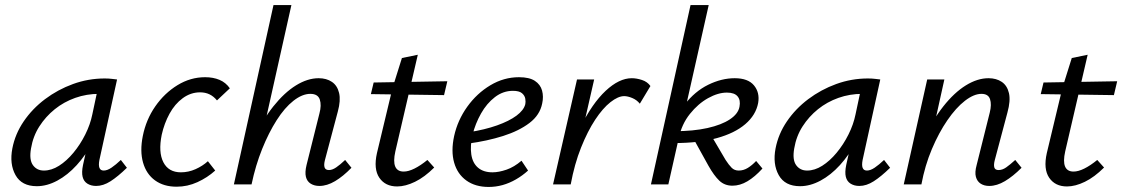

<svg xmlns="http://www.w3.org/2000/svg" viewBox="-20 -731 4448 761"><path d="M126 7Q66 7 41.5 -37Q17 -81 29 -143Q40 -200 74 -250Q108 -300 158.5 -338Q209 -376 269.5 -398Q330 -420 395 -420Q411 -420 422.5 -418.5Q434 -417 444 -416L374 -97Q366 -55 391 -55Q405 -55 422 -66.5Q439 -78 459 -97L483 -66Q447 -31 418 -12.5Q389 6 361 6Q341 6 326.5 -3Q312 -12 307.5 -30Q303 -48 309 -77L346 -243L387 -277Q374 -218 347 -167Q320 -116 284 -76.5Q248 -37 207 -15Q166 7 126 7ZM154 -55Q184 -55 214 -74Q244 -93 271 -125.5Q298 -158 318 -198Q338 -238 346 -278L369 -386L407 -356Q399 -358 390 -358.5Q381 -359 373 -359Q323 -359 278 -343Q233 -327 197 -298Q161 -269 136 -230Q111 -191 103 -143Q95 -98 110.5 -76.5Q126 -55 154 -55Z M680 9Q629 9 594.5 -16Q560 -41 547 -86.5Q534 -132 546 -192Q559 -257 595.5 -309.5Q632 -362 683.5 -393.5Q735 -425 793 -425Q825 -425 850 -414.5Q875 -404 891 -381L840 -333Q827 -349 810.5 -357Q794 -365 773 -365Q736 -365 704.5 -342Q673 -319 652 -280.5Q631 -242 621 -197Q607 -128 627.5 -88Q648 -48 697 -48Q727 -48 755 -60.5Q783 -73 804 -92L833 -55Q802 -27 762.5 -9Q723 9 680 9Z M1246 6Q1226 6 1211.5 -3Q1197 -12 1192.5 -30Q1188 -48 1195 -77L1246 -281Q1255 -314 1247.5 -336.5Q1240 -359 1210 -359Q1178 -359 1143 -331.5Q1108 -304 1076.5 -254.5Q1045 -205 1019 -140.5Q993 -76 977 0H926Q949 -99 984.5 -177Q1020 -255 1063.5 -309.5Q1107 -364 1153 -392.5Q1199 -421 1243 -421Q1274 -421 1295.5 -406.5Q1317 -392 1324 -362.5Q1331 -333 1319 -289L1268 -97Q1263 -78 1266.5 -67.5Q1270 -57 1284 -57Q1297 -57 1312.5 -67.5Q1328 -78 1348 -97L1373 -66Q1340 -32 1308 -13Q1276 6 1246 6ZM907 0 1064 -711H1135L976 0Z M1554 8Q1507 8 1483.5 -26.5Q1460 -61 1474 -124L1536 -383L1573 -501L1636 -514L1547 -131Q1538 -91 1546.5 -71Q1555 -51 1580 -51Q1599 -51 1623 -63Q1647 -75 1674 -97L1701 -67Q1663 -29 1625 -10.5Q1587 8 1554 8ZM1450 -358 1461 -404 1753 -409 1740 -354Z M1917 10Q1864 10 1828.5 -15.5Q1793 -41 1780 -86.5Q1767 -132 1780 -192Q1794 -255 1832 -308Q1870 -361 1923.5 -393Q1977 -425 2037 -425Q2078 -425 2100 -410.5Q2122 -396 2128.5 -372Q2135 -348 2129 -321Q2120 -275 2078.5 -243.5Q2037 -212 1974 -192Q1911 -172 1836 -162L1839 -207Q1902 -217 1950 -234Q1998 -251 2027 -272.5Q2056 -294 2062 -318Q2064 -327 2062 -339.5Q2060 -352 2049 -361.5Q2038 -371 2013 -371Q1974 -371 1941.5 -346Q1909 -321 1886.5 -281Q1864 -241 1853 -197Q1843 -153 1848 -119Q1853 -85 1874.5 -66.5Q1896 -48 1932 -48Q1957 -48 1987.5 -58.5Q2018 -69 2047 -94L2073 -55Q2051 -35 2025 -20Q1999 -5 1972 2.5Q1945 10 1917 10Z M2205 0Q2234 -132 2280.5 -226.5Q2327 -321 2380.5 -371Q2434 -421 2484 -421Q2503 -421 2524.5 -414Q2546 -407 2558 -390L2516 -320Q2504 -335 2486 -342.5Q2468 -350 2454 -350Q2430 -350 2399.5 -326Q2369 -302 2339 -256.5Q2309 -211 2283 -146Q2257 -81 2242 0ZM2172 0 2267 -416H2335L2240 0Z M2560 0 2717 -711H2789L2629 0ZM2883 5Q2852 5 2831 -15Q2810 -35 2788 -74L2726 -186L2796 -199L2856 -97Q2869 -77 2880 -66Q2891 -55 2908 -55Q2927 -55 2944 -65.5Q2961 -76 2977 -93L3002 -63Q2972 -30 2942.5 -12.5Q2913 5 2883 5ZM2653 -164 2654 -211Q2728 -211 2784 -223.5Q2840 -236 2873 -258Q2906 -280 2911 -308Q2916 -334 2903.5 -349Q2891 -364 2861 -364Q2826 -364 2786.5 -342Q2747 -320 2714.5 -279.5Q2682 -239 2670 -183H2635Q2652 -263 2693 -316Q2734 -369 2787 -395Q2840 -421 2892 -421Q2945 -421 2968.5 -392.5Q2992 -364 2985 -323Q2976 -275 2934 -239Q2892 -203 2821 -183.5Q2750 -164 2653 -164Z M3151 7Q3091 7 3066.5 -37Q3042 -81 3054 -143Q3065 -200 3099 -250Q3133 -300 3183.5 -338Q3234 -376 3294.5 -398Q3355 -420 3420 -420Q3436 -420 3447.5 -418.5Q3459 -417 3469 -416L3399 -97Q3391 -55 3416 -55Q3430 -55 3447 -66.5Q3464 -78 3484 -97L3508 -66Q3472 -31 3443 -12.5Q3414 6 3386 6Q3366 6 3351.5 -3Q3337 -12 3332.5 -30Q3328 -48 3334 -77L3371 -243L3412 -277Q3399 -218 3372 -167Q3345 -116 3309 -76.5Q3273 -37 3232 -15Q3191 7 3151 7ZM3179 -55Q3209 -55 3239 -74Q3269 -93 3296 -125.5Q3323 -158 3343 -198Q3363 -238 3371 -278L3394 -386L3432 -356Q3424 -358 3415 -358.5Q3406 -359 3398 -359Q3348 -359 3303 -343Q3258 -327 3222 -298Q3186 -269 3161 -230Q3136 -191 3128 -143Q3120 -98 3135.5 -76.5Q3151 -55 3179 -55Z M3901 6Q3881 6 3867 -3Q3853 -12 3848 -30Q3843 -48 3851 -77L3903 -285Q3911 -317 3904 -338Q3897 -359 3870 -359Q3840 -359 3804.5 -331.5Q3769 -304 3735 -254.5Q3701 -205 3673.5 -140Q3646 -75 3632 0H3581Q3605 -99 3640.5 -177Q3676 -255 3719 -309.5Q3762 -364 3808 -392.5Q3854 -421 3898 -421Q3929 -421 3950.5 -406.5Q3972 -392 3979 -362Q3986 -332 3973 -285L3923 -97Q3918 -78 3921 -67.5Q3924 -57 3938 -57Q3953 -57 3968 -67.5Q3983 -78 4004 -97L4029 -66Q3995 -32 3963 -13Q3931 6 3901 6ZM3562 0 3655 -416H3723L3631 0Z M4209 8Q4162 8 4138.5 -26.5Q4115 -61 4129 -124L4191 -383L4228 -501L4291 -514L4202 -131Q4193 -91 4201.5 -71Q4210 -51 4235 -51Q4254 -51 4278 -63Q4302 -75 4329 -97L4356 -67Q4318 -29 4280 -10.5Q4242 8 4209 8ZM4105 -358 4116 -404 4408 -409 4395 -354Z"/></svg>

Font: Ysabeau Office Medium
Style: Italic
Weight: 500
Italic angle: -12°
Designer: Christian Thalmann (Catharsis Fonts)
Version: Version 2.001;gftools[0.9.30]; featfreeze: tnum,lnum,ss02